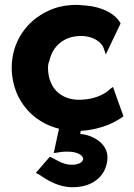

<svg xmlns="http://www.w3.org/2000/svg" viewBox="-20 -525 561 804"><path d="M189 131 130 199 142 205C155 212 211 259 283 259C377 259 426 205 430 139C433 75 368 40 316 36L318 23C412 17 470 -18 497 -38L453 -161L442 -153C437 -149 433 -145 429 -142C412 -129 380 -113 339 -109C243 -96 181 -151 181 -242C181 -252 183 -262 187 -271C198 -322 235 -363 292 -372C357 -383 405 -353 415 -321L423 -297L485 -427C465 -464 412 -499 323 -503C309 -505 293 -505 280 -504C245 -502 212 -494 181 -479C94 -439 29 -353 29 -241C29 -205 36 -171 48 -140C78 -65 142 -7 227 14L205 116L220 114C227 113 241 109 267 110C312 111 330 130 328 142C326 154 310 165 280 165C241 165 208 139 189 131Z"/></svg>

Font: Bluebird
Style: SfBd
Weight: 700
Designer: Jasper
Foundry: Cannot Into Space Fonts
Version: Version 0.98